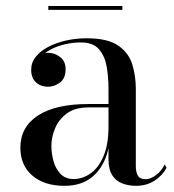

<svg xmlns="http://www.w3.org/2000/svg" viewBox="-20 -592 563 622"><path d="M420.5 10Q397 10 376.8 2.5Q356.5 -5 344 -23.8Q331.5 -42.5 331.5 -76.5V-304.5Q331.5 -340.5 325.8 -375Q320 -409.5 301 -432Q282 -454.5 242 -454.5Q217 -454.5 191.5 -448.8Q166 -443 144.5 -431.8Q123 -420.5 109.8 -404Q96.5 -387.5 96.5 -366H82Q82 -391.5 98.8 -406.2Q115.5 -421 135.5 -421Q157 -421 174.8 -407.2Q192.5 -393.5 192.5 -368Q192.5 -338 174.2 -324.5Q156 -311 135.5 -311Q112.5 -311 96.8 -325Q81 -339 81 -366Q81 -389.5 96 -408.2Q111 -427 136.5 -440.2Q162 -453.5 194.2 -460.8Q226.5 -468 260.5 -468Q329.5 -468 363.5 -444Q397.5 -420 408.8 -382.5Q420 -345 420 -304.5V-53Q420 -36 426.2 -23.8Q432.5 -11.5 452.5 -11.5Q467.5 -11.5 485.5 -24.8Q503.5 -38 513.5 -59.5L519.5 -48.5Q506.5 -23.5 480.8 -6.8Q455 10 420.5 10ZM188.5 10Q123.5 10 84.8 -23.2Q46 -56.5 46 -113.5Q46 -180.5 103 -217.8Q160 -255 266.5 -255H378V-244H266.5Q222.5 -244 196.2 -224.2Q170 -204.5 158.2 -175.8Q146.5 -147 146.5 -119.5Q146.5 -94.5 153.5 -69.5Q160.5 -44.5 176.5 -28.2Q192.5 -12 218.5 -12Q247.5 -12 273.2 -30Q299 -48 315.2 -85.8Q331.5 -123.5 331.5 -182H339Q339 -125 322.5 -81.8Q306 -38.5 272.8 -14.2Q239.5 10 188.5 10ZM136.5 -560V-572.5H376.5V-560Z"/></svg>

Font: Bodoni Moda 18pt
Style: Regular
Weight: 400
Designer: Owen Earl
Foundry: indestructible type
Version: Version 2.005